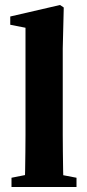

<svg xmlns="http://www.w3.org/2000/svg" viewBox="-20 -748 349 768"><path d="M26 0V-37L117 -55H192L286 -37V0ZM78 0Q80 -31 80.5 -66.5Q81 -102 81.5 -138.5Q82 -175 82 -210V-637L21 -649V-682L220 -728L235 -718L231 -554V-210Q231 -175 231.5 -138.5Q232 -102 232.5 -66.5Q233 -31 235 0Z"/></svg>

Font: Source Serif 4 36pt
Style: Bold
Weight: 700
Designer: Frank Grießhammer
Foundry: Adobe Systems Incorporated
Version: Version 4.004;hotconv 1.0.116;makeotfexe 2.5.65601